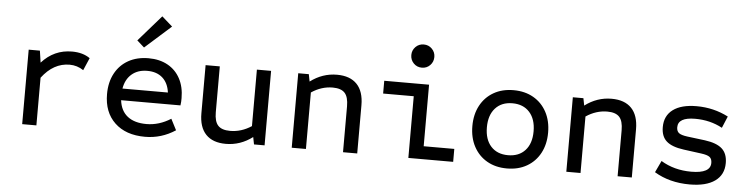

<svg xmlns="http://www.w3.org/2000/svg" viewBox="-46 -977 4733 1212"><g transform="rotate(5 2320.0 -371.5)"><path d="M118 0V-472H189L200 -397Q278 -484 392 -484Q461 -484 506 -452L472 -373Q432 -400 384 -400Q282 -400 208 -302V0Z M897 12Q775 12 705 -54.5Q635 -121 635 -236Q635 -311 665 -367Q695 -423 749.5 -453.5Q804 -484 877 -484Q947 -484 998.5 -455.5Q1050 -427 1078 -374.5Q1106 -322 1106 -251Q1106 -240 1105.5 -228.5Q1105 -217 1103 -205H727Q735 -138 779 -103.5Q823 -69 899 -69Q979 -69 1053 -116L1089 -46Q1001 12 897 12ZM729 -279H1017Q1009 -339 972.5 -371.5Q936 -404 876 -404Q816 -404 777.5 -371Q739 -338 729 -279ZM842 -549 796 -590 940 -755 1007 -696Z M1409 12Q1326 12 1282.5 -33.5Q1239 -79 1239 -167V-472H1329V-181Q1329 -123 1352.5 -97.5Q1376 -72 1429 -72Q1500 -72 1564 -114V-472H1654V0H1587L1578 -46Q1501 12 1409 12Z M1826 0V-472H1893L1902 -426Q1979 -484 2071 -484Q2154 -484 2197.5 -438.5Q2241 -393 2241 -305V0H2151V-291Q2151 -350 2127.5 -375.5Q2104 -401 2051 -401Q1980 -401 1916 -358V0Z M2565 0V-391H2371V-472H2655V-82H2849V0ZM2600 -575Q2569 -575 2548 -596.5Q2527 -618 2527 -649Q2527 -679 2548 -700.5Q2569 -722 2600 -722Q2631 -722 2652 -700.5Q2673 -679 2673 -649Q2673 -618 2652 -596.5Q2631 -575 2600 -575Z M3190 12Q3118 12 3064 -19Q3010 -50 2980 -106Q2950 -162 2950 -236Q2950 -310 2980 -366Q3010 -422 3064 -453Q3118 -484 3190 -484Q3262 -484 3316 -453Q3370 -422 3400 -366Q3430 -310 3430 -236Q3430 -162 3400 -106Q3370 -50 3316 -19Q3262 12 3190 12ZM3190 -72Q3259 -72 3298.5 -115.5Q3338 -159 3338 -236Q3338 -313 3298.5 -357Q3259 -401 3190 -401Q3121 -401 3081.5 -357Q3042 -313 3042 -236Q3042 -159 3081.5 -115.5Q3121 -72 3190 -72Z M3566 0V-472H3633L3642 -426Q3719 -484 3811 -484Q3894 -484 3937.5 -438.5Q3981 -393 3981 -305V0H3891V-291Q3891 -350 3867.5 -375.5Q3844 -401 3791 -401Q3720 -401 3656 -358V0Z M4348 12Q4220 12 4124 -46L4159 -120Q4243 -69 4351 -69Q4473 -69 4473 -135Q4473 -161 4458 -172.5Q4443 -184 4404 -189L4292 -204Q4217 -214 4182.5 -244.5Q4148 -275 4148 -334Q4148 -406 4200.5 -445Q4253 -484 4350 -484Q4458 -484 4551 -436L4520 -362Q4443 -404 4348 -404Q4239 -404 4239 -341Q4239 -316 4254 -304.5Q4269 -293 4308 -288L4420 -274Q4495 -264 4529.5 -233Q4564 -202 4564 -142Q4564 -68 4508 -28Q4452 12 4348 12Z"/></g></svg>

Font: Sometype Mono Medium
Style: Regular
Weight: 500
Monospace: yes
Designer: Ryoichi Tsunekawa
Foundry: Dharma Type
Version: Version 1.000; ttfautohint (v1.8.3)